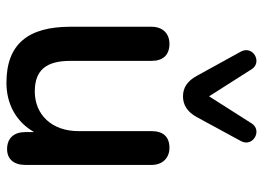

<svg xmlns="http://www.w3.org/2000/svg" viewBox="-130 -676 816 596"><g transform="rotate(90 278.0 -378.0)"><path d="M237 10C304 10 359 -21 390 -76V-49C390 -13 409 8 443 8C474 8 492 -13 492 -49V-440C492 -476 469 -496 439 -496C404 -496 387 -476 387 -440V-213C387 -131 336 -78 264 -78C198 -78 169 -113 169 -188V-440C169 -476 151 -496 116 -496C85 -496 63 -476 63 -440V-189C63 -58 116 10 237 10ZM279 -538C307 -538 328 -553 343 -580L418 -718C438 -756 384 -785 363 -751L279 -619L195 -751C174 -785 120 -756 140 -718L216 -580C231 -553 251 -538 279 -538Z"/></g></svg>

Font: SN Pro Medium
Style: Regular
Weight: 500
Designer: Tobias Whetton
Foundry: Supernotes
Version: Version 1.003;Glyphs 3.3 (3324)